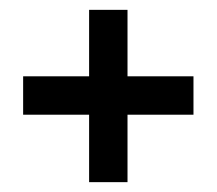

<svg xmlns="http://www.w3.org/2000/svg" viewBox="-20 -544 440 390"><path d="M161 -311H27V-389H161V-524H239V-389H373V-311H239V-174H161Z"/></svg>

Font: kids-team
Style: team
Weight: 400
Designer: Ryoichi Tsunekawa, Thomas Gollenia, Laura Emeder
Foundry: Ryoichi Tsunekawa, Thomas Gollenia, Laura Emeder
Version: Version 2.000